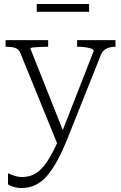

<svg xmlns="http://www.w3.org/2000/svg" viewBox="-20 -710 606 961"><path d="M303 -37 294 -8 269 15 83 -442Q78 -456 68 -463.5Q58 -471 43.5 -473.5Q29 -476 9 -476H8V-509H221V-476H219Q199 -476 179 -475Q159 -474 145.5 -472.5Q132 -471 132 -467ZM318 -17Q293 45 268 91.5Q243 138 216.5 169Q190 200 158.5 215.5Q127 231 88 231Q65 231 47 225Q29 219 20 213V157Q23 158 33 162.5Q43 167 58 171.5Q73 176 90 176Q117 176 140.5 167Q164 158 186.5 135.5Q209 113 233 71Q257 29 284 -35L290 -48L449 -455Q449 -462 437.5 -466.5Q426 -471 407 -473.5Q388 -476 369 -476H366V-509H558V-476H557Q542 -476 528 -472.5Q514 -469 502.5 -460Q491 -451 484 -433ZM164 -690H426V-651H164Z"/></svg>

Font: Roboto Serif 36pt ExtraLight
Style: Regular
Weight: 250
Designer: Greg Gazdowicz
Foundry: Commercial Type
Version: Version 1.008